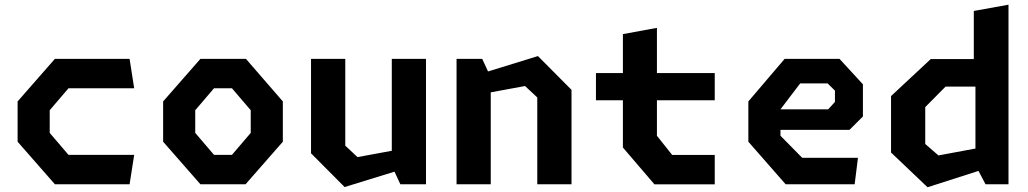

<svg xmlns="http://www.w3.org/2000/svg" viewBox="-20 -785 4380 818"><path d="M55 -181.2V-352.9L213.8 -534.2H532.1L551.7 -408.9H271.8L191.8 -315.4V-218.8L271.8 -125.2H551.7L532.1 0H213.8Z M675 -181.2V-352.9L833.8 -534.2H1027.8L1185 -352.9V-181.2L1026.2 0H833.8ZM968.2 -125.2 1048.2 -218.8V-315.4L968.2 -408.9H891.8L811.8 -315.4V-218.8L891.8 -125.2Z M1451 -164.4 1503.1 -115.7 1731.7 -157.8V-75.5L1448.2 11.9L1305.1 -131.9V-534.2H1451ZM1794.9 0H1685.6L1649.2 -78.5V-534.2H1794.9Z M2269 -369.8 2216.9 -418.5 1988.3 -376.4V-458.7L2271.8 -546.1L2414.9 -402.2V0H2269ZM1925.1 -534.2H2034.4L2070.8 -455.7V0H1925.1Z M2633.8 -156.5V-639.7L2778.8 -666.3V-206.5L2843.8 -124.8H3025.1V0.4H2768.2ZM2519 -473.6H3025.1V-357.8H2519Z M3168.3 -181.2V-352.9L3322.9 -534.2H3556.7L3656.4 -425.8V-288.8L3599.2 -231.8H3271.1V-319.1H3508.4L3537.2 -350.8V-398.9L3505.9 -429.8H3389.2L3305.1 -319.2V-206.7L3397.6 -112.8H3635.3L3621.2 0H3327.1Z M4135.8 -81.3V-446.1L4128.8 -473.7V-738.3L4276.6 -765V0H4178.7ZM4204.3 -415.9H4008.4L3921.9 -328.7V-171.6L3978.2 -122.8L4204.3 -164.9V-74.7L3931.8 12.8L3776.2 -135.2V-375.6L3945.2 -533.3H4204.3Z"/></svg>

Font: Monaspace Krypton Var
Style: Regular
Weight: 400
Designer: Riley Cran and the Lettermatic Team
Version: Version 1.101 (Monaspace Krypton Var)